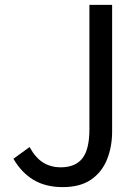

<svg xmlns="http://www.w3.org/2000/svg" viewBox="-20 -753 575 786"><path d="M237 13Q167 13 117.5 -16.5Q68 -46 35 -103L101 -151Q126 -106 157.5 -87Q189 -68 228 -68Q288 -68 317 -104.5Q346 -141 346 -224V-733H439V-215Q439 -152 418 -100Q397 -48 352.5 -17.5Q308 13 237 13Z"/></svg>

Font: Noto Sans JP Thin
Style: Regular
Weight: 400
Version: Version 2.004-H2;hotconv 1.0.118;makeotfexe 2.5.65603